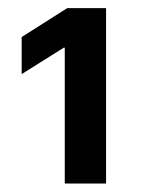

<svg xmlns="http://www.w3.org/2000/svg" viewBox="-20 -797 346 464"><path d="M136.5 -681.8H134.1L32.4 -617.9V-707.5L142.4 -777.3H236.3V-353.5H136.5Z"/></svg>

Font: WEMIX Pretendard Variable
Style: Regular
Weight: 400
Designer: Base glyphs from Inter by Rasmus Andersson; Hangeul glyphs from Noto Sans CJK(Source Han Sans) by Jang Soo-young and Kan
Foundry: Kil Hyung-jin
Version: Version 1.000;Glyphs 3.2 (3208)